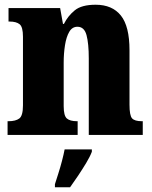

<svg xmlns="http://www.w3.org/2000/svg" viewBox="-20 -570 644 811"><path d="M12 0V-58H16Q46 -58 61.5 -69.5Q77 -81 77 -125V-415Q77 -456 63 -467.5Q49 -479 20 -479H16V-536H234L246 -469H250Q267 -503 296 -526.5Q325 -550 384 -550Q454 -550 490.5 -504.5Q527 -459 527 -358V-128Q527 -82 538 -70Q549 -58 579 -58H583V0H355V-323Q355 -386 345.5 -421.5Q336 -457 307 -457Q285 -457 272.5 -435.5Q260 -414 254.5 -379Q249 -344 249 -305V-122Q249 -81 262.5 -69.5Q276 -58 305 -58H308V0ZM212 208Q218 189 226.5 162.5Q235 136 242 109Q249 82 253 61H368V71Q360 92 344 118.5Q328 145 310 172Q292 199 276 221H212Z"/></svg>

Font: Noto Serif Hebrew Condensed Black
Style: Regular
Weight: 900
Width: 3
Designer: Monotype Design Team
Foundry: Monotype Imaging Inc.
Version: Version 2.004; ttfautohint (v1.8.4.7-5d5b)